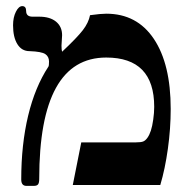

<svg xmlns="http://www.w3.org/2000/svg" viewBox="-20 -608 633 631"><path d="M541 -250Q541 -185.1 531.7 -118.9Q522.5 -52.7 506.8 0H219.2L247.1 -140.1H426.8Q443.4 -140.1 450.7 -143.1Q458 -146 464.6 -155.3Q471.2 -164.6 475.8 -178.7Q480.5 -192.9 483.6 -215.1Q486.8 -237.3 486.8 -256.8Q486.8 -418.9 329.1 -418.9Q108.9 -418.9 108.9 -20Q108.9 -7.3 105.2 -2.2Q101.6 2.9 90.8 2.9H66.9Q49.8 2.9 49.8 -18.1Q49.8 -133.3 72.5 -227.8Q95.2 -322.3 139.2 -389.2Q141.1 -392.1 141.1 -405.8Q141.1 -421.9 128.9 -430.2Q116.7 -438.5 77.1 -439.9Q51.3 -439.9 37.1 -462.9Q22.9 -485.8 22.9 -524.9Q22.9 -550.8 32.2 -569.3Q41.5 -587.9 53.2 -587.9Q65.9 -587.9 65.9 -571.8Q65.9 -553.2 86.9 -553.2H108.9Q144 -553.2 164.1 -536.9Q184.1 -520.5 184.1 -492.2L182.1 -458Q182.1 -443.8 184.1 -438Q233.4 -484.4 252.2 -508.8Q271 -533.2 275.9 -558.1Q311.5 -563 329.1 -563Q430.2 -563 485.6 -480.2Q541 -397.5 541 -250Z"/></svg>

Font: Tinos
Style: Bold
Weight: 700
Designer: Steve Matteson
Foundry: Monotype Imaging Inc.
Version: Version 1.23